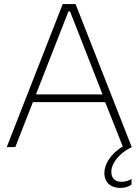

<svg xmlns="http://www.w3.org/2000/svg" viewBox="-20 -720 677 940"><path d="M13 0H55L141 -220H495L581 -3C522 33 491 83 491 127C491 173 522 200 569 200C591 200 610 194 624 184V156C609 166 591 170 575 170C547 170 525 156 525 121C525 83 558 33 625 0L350 -700H287ZM156 -258 315 -664H323L482 -258Z"/></svg>

Font: Fixel Display ExtraLight
Style: Regular
Weight: 200
Designer: AlfaBravo + MacPaw
Foundry: Kyrylo Tkachov, Marchela Mozhyna, Serhii Makarenko, Maria Weinstein, Zakhar Kryvoshyya
Version: Version 1.211